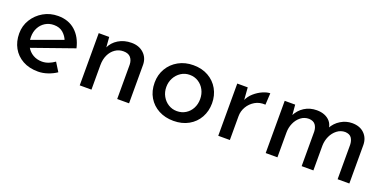

<svg xmlns="http://www.w3.org/2000/svg" viewBox="-16 -925 2851 1430"><g transform="rotate(20 1409.5 -210.5)"><path d="M273 10Q202 10 151 -18.5Q100 -47 72.5 -96.5Q45 -146 45 -210Q45 -271 76 -321Q107 -371 159 -401Q211 -431 275 -431Q357 -431 411 -383Q465 -335 484 -251L143 -131L121 -186L401 -288L381 -275Q369 -308 341 -332.5Q313 -357 268 -357Q230 -357 200 -338.5Q170 -320 153 -288Q136 -256 136 -215Q136 -172 154 -139.5Q172 -107 203.5 -88.5Q235 -70 275 -70Q302 -70 327.5 -80Q353 -90 375 -106L418 -37Q387 -16 348.5 -3Q310 10 273 10Z M684 -414 692 -313 688 -329Q708 -375 753 -402.5Q798 -430 857 -430Q916 -430 953.5 -395.5Q991 -361 992 -306V0H898V-273Q897 -307 878.5 -328.5Q860 -350 821 -350Q785 -350 756 -330Q727 -310 710.5 -275Q694 -240 694 -194V0H601V-414Z M1118 -211Q1118 -273 1147.5 -323Q1177 -373 1229 -402Q1281 -431 1347 -431Q1415 -431 1466 -402Q1517 -373 1545 -323Q1573 -273 1573 -211Q1573 -149 1545 -98.5Q1517 -48 1465.5 -19Q1414 10 1346 10Q1280 10 1228.5 -17.5Q1177 -45 1147.5 -94.5Q1118 -144 1118 -211ZM1211 -210Q1211 -170 1229 -137.5Q1247 -105 1277.5 -86Q1308 -67 1345 -67Q1384 -67 1414.5 -86Q1445 -105 1462 -137.5Q1479 -170 1479 -210Q1479 -250 1462 -282.5Q1445 -315 1414.5 -334.5Q1384 -354 1345 -354Q1307 -354 1276.5 -334Q1246 -314 1228.5 -281.5Q1211 -249 1211 -210Z M1782 -414 1791 -294 1786 -310Q1802 -348 1832.5 -374.5Q1863 -401 1896.5 -415.5Q1930 -430 1955 -430L1950 -338Q1903 -341 1867.5 -320Q1832 -299 1811.5 -264Q1791 -229 1791 -189V0H1699V-414Z M2158 -414 2166 -321 2162 -329Q2185 -376 2227.5 -403Q2270 -430 2325 -430Q2360 -430 2387 -419Q2414 -408 2431.5 -387.5Q2449 -367 2454 -337L2449 -334Q2473 -379 2515.5 -404.5Q2558 -430 2605 -430Q2666 -430 2701.5 -395.5Q2737 -361 2738 -306V0H2645V-273Q2644 -305 2629.5 -326.5Q2615 -348 2579 -350Q2543 -350 2514.5 -328Q2486 -306 2470 -271.5Q2454 -237 2453 -197V0H2360V-273Q2359 -305 2343.5 -326.5Q2328 -348 2292 -350Q2255 -350 2227 -328Q2199 -306 2183.5 -271Q2168 -236 2168 -196V0H2075V-414Z"/></g></svg>

Font: Josefin Sans Thin
Style: Regular
Weight: 400
Version: Version 2.000